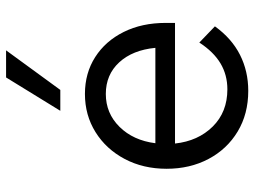

<svg xmlns="http://www.w3.org/2000/svg" viewBox="-120 -680 817 616"><g transform="rotate(-90 288.0 -372.5)"><path d="M459 -141 511 -91Q472 -37 419.5 -10.5Q367 16 304 16Q230 16 173.5 -18Q117 -52 85.5 -111.5Q54 -171 54 -246Q54 -321 85.5 -380.5Q117 -440 171.5 -474Q226 -508 294 -508Q361 -508 412.5 -475Q464 -442 493 -383.5Q522 -325 522 -249V-219H135Q143 -145 189.5 -98Q236 -51 309 -51Q355 -51 392 -73Q429 -95 459 -141ZM294 -441Q232 -441 188.5 -397Q145 -353 136 -282H442Q435 -355 395.5 -398Q356 -441 294 -441ZM434 -761 307 -587H240L347 -761Z"/></g></svg>

Font: Wix Madefor Text
Style: Regular
Weight: 400
Designer: Dalton Maag Ltd
Foundry: Dalton Maag Ltd
Version: Version 3.100